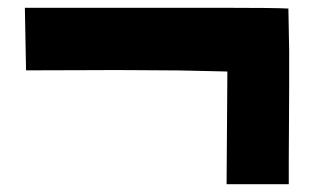

<svg xmlns="http://www.w3.org/2000/svg" viewBox="-20 -627 808 494"><path d="M723 -153H563L565 -443Q514 -444 477.5 -445Q441 -446 406.5 -446Q372 -446 327 -446.5Q282 -447 215 -446.5Q148 -446 47 -446L44 -607Q134 -607 224 -607Q314 -607 396.5 -607Q479 -607 547 -607Q615 -607 660.5 -606.5Q706 -606 722 -605L724 -496Q724 -455 724 -406Q724 -357 723.5 -309Q723 -261 723 -220Q723 -179 723 -153Z"/></svg>

Font: Mochiy Pop P One
Style: Regular
Weight: 400
Designer: FONTDASU
Foundry: FONTDASU / Google Inc. / Adobe
Version: Version 2.000